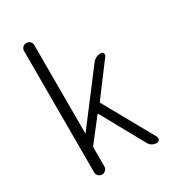

<svg xmlns="http://www.w3.org/2000/svg" viewBox="-185 -867 871 968"><g transform="rotate(-30 250.0 -383.0)"><path d="M91.8 -29.3V-736.3Q91.8 -749 100.6 -757.3Q109.4 -765.6 121.6 -765.6Q133.8 -765.6 142.6 -757.3Q151.4 -749 151.4 -736.3V-222.7Q151.4 -221.7 152.3 -221.7Q153.3 -221.7 153.3 -222.7L370.1 -507.8Q388.7 -533.2 420.9 -533.2Q430.7 -533.2 434.6 -524.4Q438.5 -515.6 432.6 -507.8L294.9 -324.2Q292 -321.3 293.9 -317.4L456.1 -27.3Q458 -22.5 458 -18.1Q458 -13.7 456.1 -8.8Q450.2 0 440.4 0Q409.2 0 394.5 -27.3L257.8 -274.4Q255.9 -278.3 252.9 -274.4L153.3 -146.5Q151.4 -142.6 151.4 -138.7V-29.3Q151.4 -17.6 142.6 -8.8Q133.8 0 121.6 0Q109.4 0 100.6 -8.8Q91.8 -17.6 91.8 -29.3Z"/></g></svg>

Font: Gen Jyuu Gothic L Monospace Light
Style: Regular
Weight: 300
Designer: [Source Han Sans]
Ryoko NISHIZUKA  (kana & ideographs); Paul D. Hunt (Latin, Greek & Cyrillic); Wenlong ZHANG  (bopomofo
Version: Version 1.002.20150607